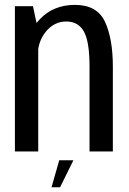

<svg xmlns="http://www.w3.org/2000/svg" viewBox="-20 -620 529 786"><path d="M41 0H136.5V-492.5L115 -594.5H41ZM346.5 0H442V-346.5Q442 -461.5 409.8 -530.8Q377.5 -600 287 -600Q199 -600 143.5 -541.8Q88 -483.5 88 -414L134 -388Q134 -449.5 168 -490.8Q202 -532 251 -532Q300.5 -532 323.5 -490.8Q346.5 -449.5 346.5 -348.5ZM191 146.5H226L280.5 36H222.5Z"/></svg>

Font: Anybody SemiCondensed
Style: Regular
Weight: 400
Width: 4
Version: Version 1.113;gftools[0.9.25]